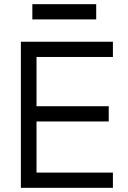

<svg xmlns="http://www.w3.org/2000/svg" viewBox="-20 -900 611 920"><path d="M80 0V-700H155V0ZM119 0V-73H521V0ZM119 -318V-391H501V-318ZM119 -627V-700H521V-627ZM135 -807V-880H441V-807Z"/></svg>

Font: Fustat
Style: Regular
Weight: 400
Designer: Mohamed Gaber, Khaled Hosny, Laura Garcia Mut
Foundry: Kief Type Foundry, Alif Type Foundry, Hard Type Foundry
Version: Version 1.007